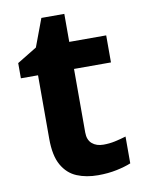

<svg xmlns="http://www.w3.org/2000/svg" viewBox="-78 -718 590 783"><g transform="rotate(-10 217.0 -326.0)"><path d="M308 -109Q333 -109 356 -114Q379 -119 402 -126V-15Q378 -5 342.5 2.5Q307 10 265 10Q216 10 177.5 -6Q139 -22 116.5 -61.5Q94 -101 94 -171V-434H23V-497L105 -547L148 -662H243V-546H396V-434H243V-171Q243 -140 261 -124.5Q279 -109 308 -109Z"/></g></svg>

Font: Noto Sans Canadian Aboriginal
Style: Regular
Weight: 400
Designer: Monotype Design Team, Typotheque's Kevin King
Foundry: Monotype Imaging Inc.
Version: Version 2.002